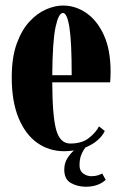

<svg xmlns="http://www.w3.org/2000/svg" viewBox="-20 -550 452 711"><path d="M218 10Q162 10 118.2 -20.8Q74.5 -51.5 49 -112.5Q23.5 -173.5 23.5 -263.5Q23.5 -337.5 42 -388.5Q60.5 -439.5 89.5 -470.5Q118.5 -501.5 151.2 -515.5Q184 -529.5 213 -529.5Q260 -529.5 300.2 -501.5Q340.5 -473.5 365 -419.2Q389.5 -365 389.5 -285.5Q389.5 -266 388 -245H173.5Q174 -120.5 188 -69.5Q202 -18.5 240.5 -18.5Q284 -18.5 310 -39.5Q336 -60.5 346.5 -82L368 -65Q360 -47.5 341.8 -31.2Q323.5 -15 296.5 -4Q286.5 9 280.5 24.5Q274.5 40 274.5 62.5Q274.5 83 288.5 92.8Q302.5 102.5 318 102.5Q331.5 102.5 341.5 99.5Q351.5 96.5 358.5 92.5L371.5 116Q343.5 141.5 298 141.5Q267.5 141.5 242.8 127.8Q218 114 218 78.5Q218 54.5 229 36.8Q240 19 254 7Q236.5 10 218 10ZM213 -502Q197 -502 185.8 -450.2Q174.5 -398.5 173.5 -271.5H245.5Q245.5 -396 237 -449Q228.5 -502 213 -502Z"/></svg>

Font: Imbue 50pt Black
Style: Regular
Weight: 900
Designer: Tyler Finck
Foundry: Etcetera Type Company
Version: Version 1.102; ttfautohint (v1.8.3)